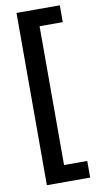

<svg xmlns="http://www.w3.org/2000/svg" viewBox="-98 -770 506 978"><g transform="rotate(-10 155.0 -281.5)"><path d="M286 164H62V-727H286V-640H166V78H286Z"/></g></svg>

Font: Noto Sans Hebrew Condensed SemiBold
Style: Regular
Weight: 600
Width: 3
Designer: Ben Nathan
Foundry: Google LLC
Version: Version 3.001; ttfautohint (v1.8.4.7-5d5b)